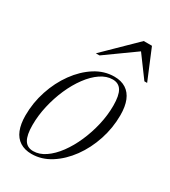

<svg xmlns="http://www.w3.org/2000/svg" viewBox="-179 -808 805 908"><g transform="rotate(30 223.0 -354.0)"><path d="M298.5 -503Q336 -503 361.8 -486.5Q387.5 -470 400.5 -438Q413.5 -406 413.5 -358.5Q413.5 -289.5 391.8 -223.5Q370 -157.5 331.8 -105Q293.5 -52.5 244.2 -21.2Q195 10 140 10Q103 10 77 -6.5Q51 -23 38 -55.2Q25 -87.5 25 -134Q25 -203.5 46.8 -269.2Q68.5 -335 106.8 -387.8Q145 -440.5 194.2 -471.8Q243.5 -503 298.5 -503ZM140.5 -5.5Q174 -5.5 206.2 -27.5Q238.5 -49.5 266.8 -87.8Q295 -126 316.2 -174.5Q337.5 -223 349.8 -276.2Q362 -329.5 362 -381Q362 -436.5 346.5 -462Q331 -487.5 298 -487.5Q265 -487.5 232.5 -465.5Q200 -443.5 171.8 -405.2Q143.5 -367 122.2 -318.5Q101 -270 88.8 -216.8Q76.5 -163.5 76.5 -111.5Q76.5 -56.5 92 -31Q107.5 -5.5 140.5 -5.5ZM166.5 -554.5 333.5 -718H378.5L446.5 -554.5H431.5L337.5 -682H364.5L186.5 -554.5Z"/></g></svg>

Font: Newsreader 60pt Light
Style: Italic
Weight: 300
Italic angle: -17°
Designer: Hugues Gentile
Foundry: Production Type
Version: Version 1.003